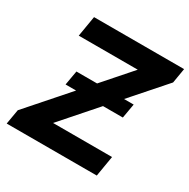

<svg xmlns="http://www.w3.org/2000/svg" viewBox="-163 -877 1013 1028"><g transform="rotate(30 343.5 -363.5)"><path d="M9.9 0H566.8L588.1 -126.8H223.4L409.8 -338.8H532.3L547.9 -427.9H488.3L671.5 -636L686.8 -727.3H130L108.7 -600.5H473.4L321.7 -427.9H193.9L178.3 -338.8H243.3L25.6 -91.3Z"/></g></svg>

Font: Magic Ui Pro
Style: Bold Italic
Weight: 700
Italic angle: -9.39999°
Designer: Stefan Endress, Andreas Faust
Version: Version 1.000;FEAKit 1.0